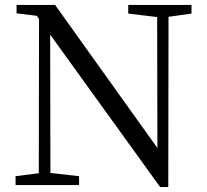

<svg xmlns="http://www.w3.org/2000/svg" viewBox="-20 -749 838 777"><path d="M755 -729V-694L662 -681L661 8H628L183 -609L184 -49L300 -36V0H43V-36L137 -48L138 -672L129 -685L47 -695V-729H203L617 -150L616 -680L499 -694V-729Z"/></svg>

Font: Han-Nom Khai
Style: Regular
Weight: 400
Version: Version 1.200;June 22, 2023;FontCreator 14.0.0.2814 64-bit